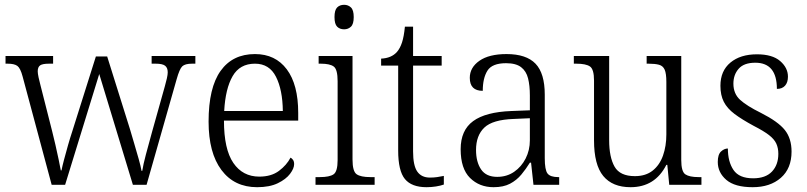

<svg xmlns="http://www.w3.org/2000/svg" viewBox="-20 -769 3357 799"><path d="M74 -451Q65 -485 52.5 -494.5Q40 -504 12 -504H3V-536H201V-504H184Q157 -504 147 -497Q137 -490 137 -472Q137 -464 140.5 -447Q144 -430 148 -416L197 -223Q203 -199 210.5 -167Q218 -135 224 -105.5Q230 -76 233 -60H236Q239 -76 246.5 -104.5Q254 -133 263 -164.5Q272 -196 280 -220L379 -534H426L521 -231Q528 -207 538 -173.5Q548 -140 557 -108Q566 -76 569 -58H572Q576 -84 587 -125.5Q598 -167 613 -221L666 -410Q671 -427 674.5 -443Q678 -459 678 -468Q678 -487 667 -495.5Q656 -504 628 -504H611V-536H793V-504H779Q750 -504 738.5 -493Q727 -482 715 -439L590 0H533L393 -461L251 0H195Z M1050 10Q955 10 901.5 -61.5Q848 -133 848 -263Q848 -404 898 -474Q948 -544 1041 -544Q1126 -544 1173.5 -480.5Q1221 -417 1221 -299V-267H912Q912 -148 951 -91Q990 -34 1059 -34Q1109 -34 1141 -58Q1173 -82 1189 -113Q1195 -110 1199.5 -103.5Q1204 -97 1204 -86Q1204 -68 1187 -45.5Q1170 -23 1136 -6.5Q1102 10 1050 10ZM1157 -307Q1156 -395 1128.5 -449.5Q1101 -504 1041 -504Q978 -504 948 -452Q918 -400 913 -307Z M1412 -647Q1394 -647 1383 -658Q1372 -669 1372 -698Q1372 -727 1383 -738Q1394 -749 1412 -749Q1429 -749 1440.5 -738Q1452 -727 1452 -698Q1452 -669 1440.5 -658Q1429 -647 1412 -647ZM1293 0V-32H1311Q1351 -32 1368 -43.5Q1385 -55 1385 -103V-431Q1385 -480 1369 -492Q1353 -504 1315 -504H1306V-536H1447V-105Q1447 -56 1464 -44Q1481 -32 1521 -32H1539V0Z M1755 10Q1693 10 1665 -24Q1637 -58 1637 -143V-496H1566V-525Q1609 -527 1632 -553Q1645 -568 1653 -592.5Q1661 -617 1665 -658H1699V-536H1818V-496H1699V-139Q1699 -80 1716.5 -55Q1734 -30 1769 -30Q1786 -30 1799 -32Q1812 -34 1827 -37V-1Q1813 4 1794 7Q1775 10 1755 10Z M2034 10Q1975 10 1936 -28.5Q1897 -67 1897 -148Q1897 -227 1949 -265Q2001 -303 2108 -307L2185 -310V-372Q2185 -413 2177.5 -443Q2170 -473 2148.5 -489.5Q2127 -506 2086 -506Q2028 -506 2008.5 -475Q1989 -444 1989 -391Q1935 -391 1935 -445Q1935 -488 1975 -516Q2015 -544 2088 -544Q2170 -544 2208.5 -504Q2247 -464 2247 -375V-111Q2247 -62 2258.5 -47Q2270 -32 2303 -32H2307V0H2200L2190 -92H2185Q2169 -66 2149.5 -42.5Q2130 -19 2102.5 -4.5Q2075 10 2034 10ZM2049 -33Q2089 -33 2119.5 -54Q2150 -75 2167.5 -109.5Q2185 -144 2185 -185V-277L2118 -274Q2030 -271 1995.5 -238Q1961 -205 1961 -145Q1961 -95 1982 -64Q2003 -33 2049 -33Z M2604 10Q2529 10 2490.5 -36.5Q2452 -83 2452 -185V-434Q2452 -481 2435 -492.5Q2418 -504 2378 -504H2368V-536H2515V-186Q2515 -115 2537.5 -75.5Q2560 -36 2622 -36Q2667 -36 2696 -59Q2725 -82 2739 -121.5Q2753 -161 2753 -210V-428Q2753 -463 2746 -479Q2739 -495 2722.5 -499.5Q2706 -504 2679 -504H2671V-536H2815V-103Q2815 -55 2832 -43.5Q2849 -32 2887 -32H2899V0H2765L2757 -83H2753Q2706 10 2604 10Z M3112 10Q3038 10 3002.5 -20.5Q2967 -51 2967 -95Q2967 -126 2980.5 -138.5Q2994 -151 3009 -151Q3009 -96 3032.5 -61.5Q3056 -27 3114 -27Q3166 -27 3192.5 -55Q3219 -83 3219 -129Q3219 -153 3210.5 -171.5Q3202 -190 3180 -207Q3158 -224 3117 -245Q3067 -272 3036.5 -295Q3006 -318 2992 -345.5Q2978 -373 2978 -412Q2978 -474 3019.5 -508.5Q3061 -543 3130 -543Q3194 -543 3226.5 -515Q3259 -487 3259 -450Q3259 -426 3247 -412.5Q3235 -399 3213 -399Q3213 -508 3123 -508Q3076 -508 3054 -483Q3032 -458 3032 -421Q3032 -379 3060 -353.5Q3088 -328 3147 -299Q3218 -263 3246 -228Q3274 -193 3274 -138Q3274 -68 3229.5 -29Q3185 10 3112 10Z"/></svg>

Font: Noto Serif Armenian SemiCondensed Light
Style: Regular
Weight: 300
Width: 4
Designer: Monotype Design Team
Foundry: Monotype Imaging Inc.
Version: Version 2.008; ttfautohint (v1.8.4.7-5d5b)